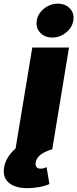

<svg xmlns="http://www.w3.org/2000/svg" viewBox="-78 -796 412 1024"><path d="M4.4 0 94.2 -542.5H290L200.7 0ZM68.8 207.5Q2.4 207.5 -31.2 178.5Q-64.9 149.4 -56.2 97.7Q-50.8 64 -30.3 34.9Q-9.8 5.9 17.6 -13.2L200.7 0Q154.8 14.2 135.3 31.7Q115.7 49.3 112.3 70.3Q109.9 85.9 116.5 94.7Q123 103.5 138.7 103.5Q146.5 103.5 154.8 101.3Q163.1 99.1 170.4 95.2L185.5 185.5Q163.6 195.8 130.6 201.7Q97.7 207.5 68.8 207.5ZM200.7 -595.7Q160.2 -595.7 136 -622.1Q111.8 -648.4 118.2 -686Q124 -724.1 157 -750.2Q189.9 -776.4 230.5 -776.4Q271.5 -776.4 295.4 -750.2Q319.3 -724.1 313 -686Q306.6 -648.4 273.9 -622.1Q241.2 -595.7 200.7 -595.7Z"/></svg>

Font: Inter 16pt Black
Style: Italic
Weight: 900
Italic angle: -9.3988°
Version: Version 4.001;git-66647c0bb